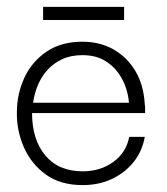

<svg xmlns="http://www.w3.org/2000/svg" viewBox="-20 -527 485 557"><path d="M220 10Q155 10 112.5 -21Q70 -52 49 -100.5Q28 -149 29 -201Q29 -255 51 -302Q73 -349 115.5 -377.5Q158 -406 219 -406Q270 -406 309.5 -383.5Q349 -361 373 -320.5Q397 -280 400 -224Q401 -219 401 -212Q401 -205 401 -199H73Q73 -122 111.5 -76Q150 -30 220 -30Q271 -30 308.5 -57Q346 -84 355 -130H400Q393 -89 368 -57.5Q343 -26 305 -8Q267 10 220 10ZM76 -229H354Q353 -248 345.5 -271.5Q338 -295 322 -317Q306 -339 280.5 -353Q255 -367 219 -367Q186 -367 161 -355.5Q136 -344 118.5 -325Q101 -306 90.5 -281.5Q80 -257 76 -229ZM105 -469V-507H340V-469Z"/></svg>

Font: Darker Grotesque
Style: Regular
Weight: 400
Designer: Gabriel Lam
Foundry: TypeRant
Version: Version 1.000;gftools[0.9.28]